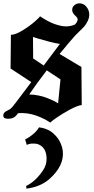

<svg xmlns="http://www.w3.org/2000/svg" viewBox="-27 -723 561 1146"><path d="M123 108.9Q147 98.1 169.9 78.1Q191.9 61 206.1 37.1Q247.1 42 276.9 62Q279.8 64 285.2 68.1Q290.5 72.3 300.8 82.5Q311 92.8 319.8 105Q328.6 117.2 336.4 135.7Q344.2 154.3 347.2 173.8Q359.9 264.6 266.1 347.2Q211.9 393.1 130.9 402.8Q130.9 400.4 129.9 395Q128.9 389.6 128.9 387.2Q165.5 369.1 194.8 337.9Q206.5 325.2 213.4 316.7Q220.2 308.1 230.5 292.7Q240.7 277.3 245.8 260.7Q251 244.1 251 226.1Q251 170.4 217.8 147Q201.2 135.3 180.2 134Q159.2 132.8 147.9 136.2Q136.7 139.6 132.8 142.1Q124.5 113.8 123 108.9ZM446.8 -703.1Q472.7 -703.1 489.3 -682.1Q505.9 -661.1 505.9 -636.2Q505.9 -616.7 496.3 -597.2Q486.8 -577.6 477.3 -566.7Q467.8 -555.7 448 -536.9Q428.2 -518.1 422.9 -512.2Q385.3 -470.7 328.6 -400.9L459 -323.2L460.9 -96.2Q434.6 -92.8 389.4 -68.4Q344.2 -43.9 311.3 -21Q278.3 2 272.9 8.8L269.5 6.3Q266.1 3.9 261.2 1Q256.3 -2 248.5 -6.3Q240.7 -10.7 232.2 -14.9Q223.6 -19 212.6 -23.9Q201.7 -28.8 190.2 -32.7Q178.7 -36.6 165 -40.3Q151.4 -43.9 137.9 -45.7Q124.5 -47.4 109.6 -48.1Q94.7 -48.8 80.1 -46.9Q70.3 -31.2 56.9 -22.7Q43.5 -14.2 20.5 -14.2Q-7.3 -14.2 -7.3 -32.7Q-7.3 -44.4 -1 -51Q5.4 -57.6 17.3 -63.2Q29.3 -68.8 33.2 -71.8Q38.1 -75.7 43.7 -81.5Q49.3 -87.4 53 -92Q56.6 -96.7 62.5 -104.5Q68.4 -112.3 70.8 -115.2L159.7 -232.9L36.1 -314L38.1 -515.1Q64.5 -515.1 107.2 -541.3Q149.9 -567.4 179.7 -593.5Q209.5 -619.6 211.9 -626Q215.3 -623.5 221.4 -619.4Q227.5 -615.2 245.6 -604.7Q263.7 -594.2 281.5 -586.4Q299.3 -578.6 323.2 -572Q347.2 -565.4 367.7 -565.4Q395 -565.4 420.4 -576.7Q436.5 -593.8 436.5 -606.9Q436.5 -613.3 431.4 -619.9Q426.3 -626.5 420.2 -631.6Q414.1 -636.7 408.9 -645.3Q403.8 -653.8 403.8 -664.1Q403.8 -680.7 417 -691.9Q430.2 -703.1 446.8 -703.1ZM330.6 -460.9Q304.7 -464.4 267.1 -474.1Q229.5 -483.9 200.7 -492.7Q171.9 -501.5 169.9 -502L170.9 -374L233.9 -332ZM147.5 -159.2Q174.8 -158.7 202.4 -153.1Q230 -147.5 250.2 -139.6Q270.5 -131.8 286.9 -124.3Q303.2 -116.7 311.5 -111.3L319.8 -106L334 -249L252 -303.2Q186.5 -217.3 147.5 -159.2Z"/></svg>

Font: KJV1611
Style: Regular
Weight: 400
Version: Version 3.6.1